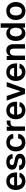

<svg xmlns="http://www.w3.org/2000/svg" viewBox="2403 -3153 762 5608"><g transform="rotate(-90 2784.0 -349.0)"><path d="M301 12Q181 12 110 -64Q39 -140 39 -267Q39 -393 109.5 -469.5Q180 -546 298 -546Q414 -546 482.5 -470Q551 -394 551 -260V-231H172Q175 -162 209 -126Q243 -90 302 -90Q388 -90 413 -164L544 -156Q522 -78 457.5 -33Q393 12 301 12ZM172 -317H419Q415 -381 383 -413Q351 -445 298 -445Q246 -445 212.5 -412Q179 -379 172 -317Z M868 12Q753 12 689.5 -37Q626 -86 620 -168L751 -174Q765 -86 869 -86Q965 -86 965 -146Q965 -174 942 -188.5Q919 -203 848 -215Q727 -236 680 -272.5Q633 -309 633 -378Q633 -454 691.5 -500Q750 -546 859 -546Q963 -546 1021.5 -496.5Q1080 -447 1091 -366L962 -360Q955 -401 928 -424.5Q901 -448 857 -448Q813 -448 789.5 -430Q766 -412 766 -382Q766 -350 790 -334.5Q814 -319 875 -309Q999 -290 1048 -253Q1097 -216 1097 -148Q1097 -72 1035 -30Q973 12 868 12Z M1429 12Q1310 12 1238 -64Q1166 -140 1166 -267Q1166 -393 1238 -469.5Q1310 -546 1429 -546Q1531 -546 1598.5 -492.5Q1666 -439 1678 -345L1546 -338Q1538 -388 1507 -415Q1476 -442 1429 -442Q1367 -442 1333 -396Q1299 -350 1299 -267Q1299 -184 1333 -138Q1367 -92 1429 -92Q1477 -92 1508 -120Q1539 -148 1546 -203L1678 -197Q1667 -101 1599.5 -44.5Q1532 12 1429 12Z M1767 0V-534H1887L1890 -430Q1920 -534 2018 -534H2067V-424H2017Q1955 -424 1925 -396.5Q1895 -369 1895 -308V0Z M2367 12Q2247 12 2176 -64Q2105 -140 2105 -267Q2105 -393 2175.5 -469.5Q2246 -546 2364 -546Q2480 -546 2548.5 -470Q2617 -394 2617 -260V-231H2238Q2241 -162 2275 -126Q2309 -90 2368 -90Q2454 -90 2479 -164L2610 -156Q2588 -78 2523.5 -33Q2459 12 2367 12ZM2238 -317H2485Q2481 -381 2449 -413Q2417 -445 2364 -445Q2312 -445 2278.5 -412Q2245 -379 2238 -317Z M2845 0 2650 -534H2785L2921 -129L3057 -534H3192L2997 0Z M3486 12Q3366 12 3295 -64Q3224 -140 3224 -267Q3224 -393 3294.5 -469.5Q3365 -546 3483 -546Q3599 -546 3667.5 -470Q3736 -394 3736 -260V-231H3357Q3360 -162 3394 -126Q3428 -90 3487 -90Q3573 -90 3598 -164L3729 -156Q3707 -78 3642.5 -33Q3578 12 3486 12ZM3357 -317H3604Q3600 -381 3568 -413Q3536 -445 3483 -445Q3431 -445 3397.5 -412Q3364 -379 3357 -317Z M3836 0V-534H3952L3955 -443Q3996 -546 4115 -546Q4202 -546 4249.5 -490.5Q4297 -435 4297 -343V0H4169V-302Q4169 -372 4147.5 -407Q4126 -442 4076 -442Q4024 -442 3994 -405.5Q3964 -369 3964 -302V0Z M4614 12Q4512 12 4452.5 -63.5Q4393 -139 4393 -267Q4393 -395 4453 -470.5Q4513 -546 4614 -546Q4670 -546 4712.5 -523Q4755 -500 4777 -458V-710H4906V0H4783L4780 -79Q4757 -36 4713 -12Q4669 12 4614 12ZM4653 -92Q4712 -92 4744.5 -137.5Q4777 -183 4777 -267Q4777 -352 4745 -397Q4713 -442 4653 -442Q4594 -442 4560 -395Q4526 -348 4526 -267Q4526 -187 4560.5 -139.5Q4595 -92 4653 -92Z M5457.5 -64Q5386 12 5267 12Q5148 12 5076 -64Q5004 -140 5004 -267Q5004 -394 5076 -470Q5148 -546 5267 -546Q5386 -546 5457.5 -470Q5529 -394 5529 -267Q5529 -140 5457.5 -64ZM5267 -92Q5328 -92 5362 -138Q5396 -184 5396 -267Q5396 -350 5362 -396Q5328 -442 5267 -442Q5205 -442 5171 -396Q5137 -350 5137 -267Q5137 -184 5171 -138Q5205 -92 5267 -92Z"/></g></svg>

Font: Txt Sans SemiBold
Style: Regular
Weight: 600
Designer: Open Source
Foundry: XRLN
Version: Version 1.0